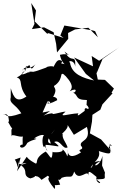

<svg xmlns="http://www.w3.org/2000/svg" viewBox="-36 -943 818 1286"><path d="M601 -734 586 -739C522 -750 458 -761 395 -772L368 -705L390 -689L288 -721L280 -717L196 -800L205 -873L173 -923L195 -783L178 -748L259 -760L323 -727L340 -649L346 -592L421 -683L420 -722L467 -746L556 -757L620 -693ZM237 -256C201 -211 308 -299 300 -247C279 -276 256 -222 347 -272C347 -303 289 -297 311 -281C368 -362 301 -357 337 -375C394 -421 357 -467 398 -441C414 -477 363 -463 404 -433C472 -359 435 -340 431 -332C492 -363 470 -316 451 -323C494 -308 459 -274 546 -273C542 -206 540 -274 569 -194C522 -256 523 -178 547 -194C600 -204 590 -169 567 -219C539 -218 467 -139 489 -184C417 -181 348 -150 403 -195C388 -198 297 -167 318 -185C253 -179 225 -144 299 -199C266 -194 153 -163 221 -217C143 -215 188 -230 161 -159L240 -169L283 -266ZM63 126C94 168 69 217 93 130C81 178 113 144 142 151C66 171 135 154 134 219C136 211 128 241 167 252C224 237 177 231 218 240C258 264 219 274 284 234C316 257 249 224 330 323C344 281 302 305 367 294C340 215 350 290 377 248C434 226 443 264 461 206C492 281 553 182 557 235C554 196 562 202 608 240C608 240 635 271 614 235C588 285 676 302 609 259C689 255 659 255 667 213C638 136 650 198 650 101C632 187 558 172 639 135C566 139 597 171 571 182C589 141 641 120 626 69C709 94 711 95 698 30C699 6 733 64 691 16C730 58 656 11 720 81L641 -9L566 -50L580 -128L583 -174L636 -208L650 -244L718 -318L711 -322L727 -350L667 -408L619 -410L606 -473L611 -452L651 -548L762 -626L628 -536L578 -568L587 -499L460 -558L539 -448L594 -404C524 -419 444 -445 433 -523C412 -537 463 -545 468 -496C471 -594 446 -507 396 -598C450 -551 433 -592 365 -576C386 -483 437 -521 340 -519C353 -479 368 -494 380 -533C338 -566 326 -477 317 -499C282 -503 246 -480 308 -500C285 -498 224 -469 187 -462C135 -468 178 -450 153 -459C89 -426 109 -460 136 -471C97 -509 152 -459 204 -515C189 -503 178 -458 161 -507C98 -470 101 -453 143 -502C146 -476 100 -431 76 -425C123 -408 82 -374 141 -296C78 -255 57 -283 36 -352V-291C24 -248 64 -251 107 -184C-19 -140 20 -184 -16 -178C31 -188 19 -135 27 -118C25 -117 73 -147 18 -127C67 -32 86 -60 71 -74C27 -94 45 -71 40 -24C35 -63 111 -1 139 -43C119 -51 113 -35 116 25C74 29 116 76 147 14C185 -13 233 -11 192 -16C246 -54 290 -47 304 19C259 10 309 -48 333 -77C301 -36 296 -21 264 -43C236 -27 253 61 261 36C304 90 262 61 270 27C349 31 386 56 327 8C369 -12 384 63 417 44C403 5 379 -15 384 -45C360 -40 448 -89 406 -123L459 -40L546 -93C577 9 494 -8 506 33C537 65 472 53 507 77C482 95 416 132 417 57C432 159 353 76 422 134C411 64 371 53 384 56C393 88 290 74 316 74C312 150 298 97 270 72C178 125 232 159 194 151C219 156 162 137 143 107L78 204L102 112Z"/></svg>

Font: Hussar Lance
Style: ExBd
Weight: 700
Foundry: Cannot Into Space Fonts, PlusOne Fonts
Version: Version 2.270